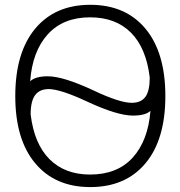

<svg xmlns="http://www.w3.org/2000/svg" viewBox="-20 -761 741 792"><path d="M104.5 -425.8Q126 -446.3 176.8 -446.3Q241.2 -446.3 366.2 -387.7Q473.6 -336.9 523.4 -336.9Q561.5 -336.9 579.6 -361.3Q597.7 -385.7 597.7 -441.4Q583 -563.5 520 -626.5Q457 -689.5 351.6 -689.5Q240.2 -689.5 176.8 -619.1Q113.3 -548.8 104.5 -425.8ZM106.4 -289.1Q121.1 -167 184.6 -104Q248 -41 351.6 -41Q463.9 -41 527.3 -110.8Q590.8 -180.7 600.6 -303.7Q580.1 -284.2 528.3 -284.2Q463.9 -284.2 339.8 -341.8Q231.4 -392.6 181.6 -393.6Q143.6 -393.6 125 -368.7Q106.4 -343.8 106.4 -289.1ZM125 -87.9Q43 -185.5 43 -364.7Q43 -543.9 125 -642.6Q207 -741.2 352.5 -741.2Q498 -741.2 580.1 -642.6Q662.1 -543.9 662.1 -364.7Q662.1 -185.5 580.1 -87.4Q498 10.7 352.5 10.7Q207 10.7 125 -87.9Z"/></svg>

Font: Gen Shin Gothic Light
Style: Regular
Weight: 200
Designer: [Source Han Sans]
Ryoko NISHIZUKA  (kana & ideographs); Paul D. Hunt (Latin, Greek & Cyrillic); Wenlong ZHANG  (bopomofo
Version: Version 1.002.20150607